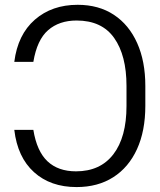

<svg xmlns="http://www.w3.org/2000/svg" viewBox="-20 -757 654 787"><path d="M38.6 -224.6H116.7Q130.9 -137.2 174.6 -95.9Q218.3 -54.7 291.5 -54.7Q391.1 -54.7 444.8 -124.8Q498.5 -194.8 498.5 -322.3V-404.8Q498.5 -529.8 448 -601.3Q397.5 -672.9 293.9 -672.9Q222.7 -672.9 177.2 -633.3Q131.8 -593.8 116.7 -503.4H38.6Q52.7 -615.2 122.8 -676.3Q192.9 -737.3 298.3 -737.3Q384.8 -737.3 446.8 -696.3Q508.8 -655.3 542.2 -580.6Q575.7 -505.9 575.7 -404.8V-323.2Q575.7 -220.2 541.5 -145.5Q507.3 -70.8 444.1 -30.5Q380.9 9.8 293.9 9.8Q187 9.8 119.4 -51.3Q51.8 -112.3 38.6 -224.6Z"/></svg>

Font: Inter Light
Style: Regular
Weight: 300
Designer: Rasmus Andersson
Foundry: rsms
Version: Version 4.000;git-a52131595